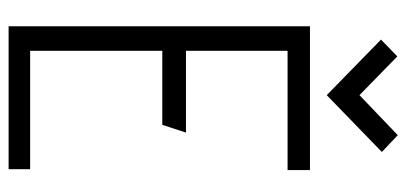

<svg xmlns="http://www.w3.org/2000/svg" viewBox="-269 -675 944 446"><g transform="rotate(90 203.0 -452.0)"><path d="M333 -867 294 -904 201 -815 111 -903 72 -865 201 -739ZM41 0H373V-50H98V-357H270L288 -412H98V-648H375V-700H41Z"/></g></svg>

Font: Advent Pro
Style: Regular
Weight: 400
Designer: VivaRado, Andreas Kalpakidis
Foundry: VivaRado, Andreas Kalpakidis
Version: Version 3.000